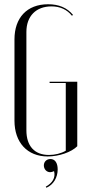

<svg xmlns="http://www.w3.org/2000/svg" viewBox="-20 -727 419 902"><path d="M48 -542V-160C48 -58 108 8 204 8C257 8 315 -12 343 -40V-343H213V-337H289V-19C267 -6 238 1 210 1C142 1 104 -41 104 -115V-577C104 -651 149 -697 222 -697C262 -697 295 -682 318 -653L323 -657C295 -691 256 -707 206 -707C106 -707 48 -643 48 -542ZM234 77C242 108 226 133 195 150L198 155C231 141 251 107 251 69C251 38 238 20 217 20C199 20 186 33 186 50C186 68 199 82 216 82C221 82 227 80 234 77Z"/></svg>

Font: Moniqa Display
Style: Regular
Weight: 400
Designer: Rajesh Rajput
Foundry: Rajesh Rajput
Version: Version 1.000